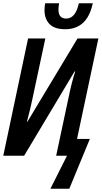

<svg xmlns="http://www.w3.org/2000/svg" viewBox="-21 -948 619 1169"><path d="M376 -770Q311 -770 280.5 -801.5Q250 -833 250 -886Q250 -904 254 -928H339Q335 -908 335 -889Q335 -835 382 -835Q439 -835 459 -928H544Q526 -846 483.5 -808Q441 -770 376 -770ZM286 201 387 0H321L399 -366Q406 -401 416 -440Q426 -479 437 -513H433L126 0H-1L150 -714H255L176 -344Q170 -316 161.5 -279.5Q153 -243 143 -207H146L451 -714H578L448 -102H526L401 201Z"/></svg>

Font: Noto Sans ExtraCondensed SemiBold
Style: Italic
Weight: 600
Width: 2
Italic angle: -12°
Designer: Monotype Design Team
Foundry: Monotype Imaging Inc.
Version: Version 2.013; ttfautohint (v1.8.4.7-5d5b)